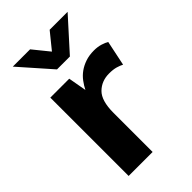

<svg xmlns="http://www.w3.org/2000/svg" viewBox="-213 -761 832 832"><g transform="rotate(-45 203.0 -345.0)"><path d="M58 -480H174L189 -396Q198 -414 211 -431.5Q224 -449 242 -462Q260 -475 283.5 -483Q307 -491 336 -491Q358 -491 376.5 -485.5Q395 -480 406 -473L382 -358Q371 -364 354 -369Q337 -374 312 -374Q266 -374 235.5 -344Q205 -314 205 -240V0H58ZM204 -616 264 -690H374L244 -546H165L38 -690H144Z"/></g></svg>

Font: Mukta ExtraBold
Style: Regular
Weight: 800
Designer: Girish Dalvi and Yashodeep Gholap
Foundry: Ek Type
Version: Version 2.538;PS 1.002;hotconv 16.6.51;makeotf.lib2.5.65220;